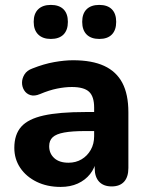

<svg xmlns="http://www.w3.org/2000/svg" viewBox="-20 -744 595 775"><path d="M224.8 10.5Q170.2 10.5 127.9 -10.2Q85.5 -31 61.6 -66.6Q37.8 -102.2 37.8 -147.2Q37.8 -201.2 65.8 -232.6Q93.8 -264 156.5 -277.9Q219.2 -291.8 324 -291.8H376V-215H324.5Q271.5 -215 239.1 -209.1Q206.8 -203.2 192.6 -190Q178.5 -176.8 178.5 -153.8Q178.5 -124.5 198.9 -105.9Q219.2 -87.2 256.5 -87.2Q286.2 -87.2 309.4 -101Q332.5 -114.8 346.2 -138.9Q360 -163 360 -194.5V-309.8Q360 -354.5 339.5 -373.6Q319 -392.8 269.8 -392.8Q242.5 -392.8 210.5 -386.4Q178.5 -380 141.2 -364.2Q119.2 -355 102.9 -360.1Q86.5 -365.2 77.6 -379.4Q68.8 -393.5 68.9 -410.5Q69 -427.5 78.8 -443.5Q88.5 -459.5 110.5 -467.5Q157 -486 198.9 -493.4Q240.8 -500.8 275.2 -500.8Q351.2 -500.8 400.4 -478.1Q449.5 -455.5 473.9 -409.4Q498.2 -363.2 498.2 -291V-65.8Q498.2 -29.8 480.9 -10.6Q463.5 8.5 430.8 8.5Q398 8.5 380.1 -10.6Q362.2 -29.8 362.2 -65.8V-105L369.5 -99.8Q363.2 -66 343.6 -41.4Q324 -16.8 293.9 -3.1Q263.8 10.5 224.8 10.5ZM380.9 -586.8Q347.5 -586.8 329.6 -604.8Q311.8 -622.8 311.8 -655.9Q311.8 -689 329.6 -706.6Q347.5 -724.2 380.6 -724.2Q413.8 -724.2 431.4 -706.6Q449 -688.9 449 -655.7Q449 -622.5 431.4 -604.6Q413.9 -586.8 380.9 -586.8ZM185.1 -586.8Q152.4 -586.8 134.2 -604.8Q116 -622.8 116 -655.9Q116 -689 134.2 -706.6Q152.4 -724.2 185.1 -724.2Q218.5 -724.2 236.3 -706.6Q254 -688.9 254 -655.7Q254 -622.5 236.3 -604.6Q218.5 -586.8 185.1 -586.8Z"/></svg>

Font: Nunito ExtraLight
Style: Regular
Weight: 200
Designer: Vernon Adams
Foundry: Vernon Adams
Version: Version 3.602;April 4, 2023;FontCreator 14.0.0.2856 64-bit